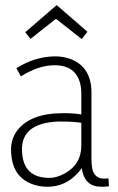

<svg xmlns="http://www.w3.org/2000/svg" viewBox="-20 -712 453 739"><path d="M374 6.8Q384.8 6.8 399.4 4.9L397.5 -25.4Q390.6 -24.4 381.8 -24.4Q342.8 -24.4 335 -63.5Q332 -78.1 332 -100.6V-355.5Q332 -453.1 252.9 -484.4Q224.6 -495.1 191.4 -495.1Q113.3 -494.1 43 -449.2L60.5 -418Q127.9 -460.9 190.4 -460.9Q271.5 -460.9 289.1 -388.7Q293 -372.1 293 -352.5V-271.5Q265.6 -276.4 222.7 -276.4Q95.7 -276.4 44.9 -208Q22.5 -175.8 22.5 -137.7Q22.5 -34.2 102.5 -3.9Q129.9 6.8 163.1 6.8Q232.4 6.8 281.2 -47.9Q289.1 -56.6 294.9 -65.4Q302.7 -2 354.5 5.9Q364.3 6.8 374 6.8ZM169.9 -27.3Q73.2 -27.3 65.4 -121.1Q64.5 -129.9 64.5 -137.7Q64.5 -237.3 201.2 -244.1Q210.9 -244.1 220.7 -244.1Q263.7 -244.1 293 -239.3V-152.3Q293 -78.1 226.6 -43Q197.3 -27.3 169.9 -27.3ZM198.2 -692.4 77.1 -587.9 97.7 -562.5 195.3 -639.6 294.9 -561.5 316.4 -589.8Z"/></svg>

Font: Yaldevi Colombo ExtraLight
Style: Regular
Weight: 275
Designer: Sol Matas, Denzil Rajitha, Kosala Senevirathne and Pathum Egodawatta
Foundry: Mooniak
Version: Version 1.020 ; ttfautohint (v1.6)